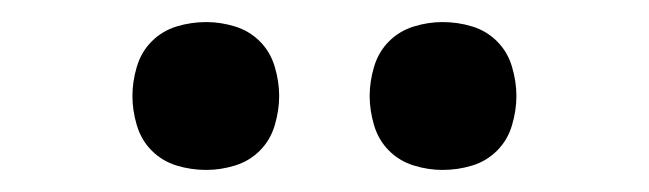

<svg xmlns="http://www.w3.org/2000/svg" viewBox="-20 -757 588 174"><path d="M381 -603Q368 -603 355 -607Q342 -611 332.5 -620.5Q323 -630 319 -643.5Q315 -657 315 -670Q315 -683 319 -696.5Q323 -710 332.5 -719.5Q342 -729 355 -733Q368 -737 381 -737Q395 -737 408 -733Q421 -729 430.5 -719.5Q440 -710 444 -696.5Q448 -683 448 -670Q448 -657 444 -643.5Q440 -630 430.5 -620.5Q421 -611 408 -607Q395 -603 381 -603ZM167 -603Q153 -603 140 -607Q127 -611 117.5 -620.5Q108 -630 104 -643.5Q100 -657 100 -670Q100 -683 104 -696.5Q108 -710 117.5 -719.5Q127 -729 140 -733Q153 -737 167 -737Q180 -737 193 -733Q206 -729 215.5 -719.5Q225 -710 229 -696.5Q233 -683 233 -670Q233 -657 229 -643.5Q225 -630 215.5 -620.5Q206 -611 193 -607Q180 -603 167 -603Z"/></svg>

Font: Iosevka Semi-Condensed Medium
Style: Regular
Weight: 500
Monospace: yes
Designer: Belleve Invis
Foundry: Belleve Invis
Version: Version 27.3.5